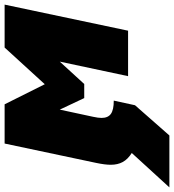

<svg xmlns="http://www.w3.org/2000/svg" viewBox="9 -773 754 832"><g transform="rotate(90 386.0 -357.0)"><path d="M103 -535H300L237 -239L334 -345H395L445 -239L476 -383Q481 -406 481 -420Q481 -448 463.5 -460.5Q446 -473 406 -473L426 -565L557 -714H782L633 -551Q660 -534 672 -512Q684 -490 684 -460Q684 -435 676 -397L592 0H422L335 -174L176 0H-10Z"/></g></svg>

Font: Prompt ExtraBold
Style: Italic
Weight: 800
Italic angle: -12°
Designer: Katatrad Team
Foundry: CadsonDemak
Version: Version 1.001